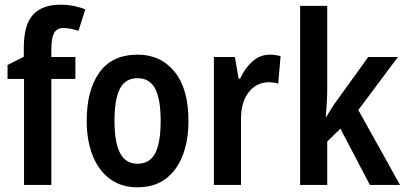

<svg xmlns="http://www.w3.org/2000/svg" viewBox="-20 -785 1718 815"><path d="M300 -450H198V0H82V-450H12V-509L81 -544V-580Q81 -681 120.5 -723Q160 -765 236 -765Q268 -765 294.5 -759.5Q321 -754 342 -745L313 -654Q298 -659 282.5 -662.5Q267 -666 249 -666Q221 -666 209.5 -644.5Q198 -623 198 -579V-543H300Z M780 -272Q780 -190 756 -126.5Q732 -63 684 -26.5Q636 10 563 10Q494 10 446 -26Q398 -62 373 -125.5Q348 -189 348 -272Q348 -402 402 -477.5Q456 -553 565 -553Q662 -553 721 -480.5Q780 -408 780 -272ZM466 -272Q466 -181 489.5 -135.5Q513 -90 564 -90Q616 -90 639 -135Q662 -180 662 -272Q662 -363 639 -408Q616 -453 564 -453Q512 -453 489 -408.5Q466 -364 466 -272Z M1127 -553Q1136 -553 1147.5 -551.5Q1159 -550 1171 -547L1161 -430Q1153 -433 1141.5 -434.5Q1130 -436 1123 -436Q1069 -436 1036 -394Q1003 -352 1003 -280V0H888V-543H977L993 -451H999Q1018 -493 1050 -523Q1082 -553 1127 -553Z M1369 -406Q1369 -375 1367 -347Q1365 -319 1363 -289H1365Q1378 -310 1388.5 -327Q1399 -344 1412 -361L1543 -543H1669L1501 -318L1678 0H1550L1425 -239L1369 -184V0H1254V-760H1369Z"/></svg>

Font: Noto Sans Gurmukhi Condensed SemiBold
Style: Regular
Weight: 600
Width: 3
Designer: Jelle Bosma - Monotype Design Team
Foundry: Monotype Imaging Inc.
Version: Version 2.004; ttfautohint (v1.8.4.7-5d5b)